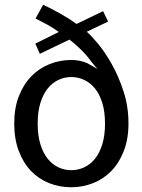

<svg xmlns="http://www.w3.org/2000/svg" viewBox="-20 -780 597 810"><path d="M522 -259Q522 -194 502.5 -143.5Q483 -93 450 -59Q417 -25 373 -7.5Q329 10 281 10Q231 10 187 -7.5Q143 -25 110.5 -59Q78 -93 59 -143.5Q40 -194 40 -259Q40 -324 59.5 -374Q79 -424 112 -458Q145 -492 189 -509.5Q233 -527 281 -527Q297 -527 314 -524Q331 -521 349 -513L391 -489L366 -519Q343 -551 315.5 -576.5Q288 -602 273 -613L148 -553L129 -596L228 -645Q205 -662 181.5 -675Q158 -688 130 -702L162 -760Q198 -743 234.5 -722.5Q271 -702 303 -679L415 -733L436 -689L346 -646Q364 -631 393.5 -595.5Q423 -560 451.5 -509.5Q480 -459 501 -395Q522 -331 522 -259ZM423 -259Q423 -309 411.5 -346Q400 -383 380.5 -407Q361 -431 335 -443Q309 -455 281 -455Q252 -455 226.5 -443Q201 -431 181.5 -407Q162 -383 150.5 -346Q139 -309 139 -259Q139 -208 150.5 -171Q162 -134 181.5 -110Q201 -86 226.5 -74Q252 -62 281 -62Q309 -62 335 -74Q361 -86 380.5 -110Q400 -134 411.5 -171Q423 -208 423 -259Z"/></svg>

Font: Expletus Sans
Style: Regular
Weight: 400
Designer: Jasper de Waard
Foundry: Designtown
Version: Version 7.028